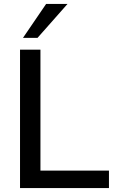

<svg xmlns="http://www.w3.org/2000/svg" viewBox="-20 -958 592 978"><path d="M82 0V-705H186V-89H535V0ZM97 -765 215 -938H324L171 -765Z"/></svg>

Font: Nunito Sans SemiBold
Style: Regular
Weight: 600
Designer: Vernon Adams
Foundry: Vernon Adams
Version: Version 3.101; ttfautohint (v1.8.4.7-5d5b);gftools[0.9.27]